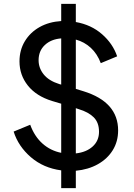

<svg xmlns="http://www.w3.org/2000/svg" viewBox="-20 -865 686 985"><path d="M294 100H369V11Q433 5 482 -22.5Q531 -50 558.5 -94.5Q586 -139 586 -196Q586 -342 408 -397L369 -409V-662Q413 -650 446 -619.5Q479 -589 497 -541L581 -576Q559 -641 503.5 -689.5Q448 -738 369 -752V-845H294V-757Q231 -753 183 -726Q135 -699 107.5 -653.5Q80 -608 80 -550Q80 -480 123 -426Q166 -372 247 -347L294 -333V-81Q239 -92 198 -128.5Q157 -165 135 -225L50 -190Q74 -114 138.5 -58.5Q203 -3 294 9ZM283 -434Q230 -451 204 -483.5Q178 -516 178 -556Q178 -604 210 -634Q242 -664 294 -668V-431ZM384 -305Q434 -290 461 -263Q488 -236 488 -189Q488 -143 455.5 -113.5Q423 -84 369 -78V-310Z"/></svg>

Font: Plus Jakarta Sans Medium
Style: Regular
Weight: 500
Designer: Gumpita Rahayu
Foundry: Tokotype
Version: Version 2.004; ttfautohint (v1.8.3)